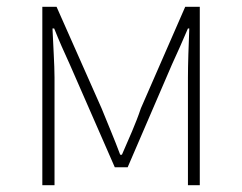

<svg xmlns="http://www.w3.org/2000/svg" viewBox="-20 -547 714 567"><path d="M105 0H141V-318C141 -357 137 -412 135 -463H140C155 -425 170 -392 186 -357L319 -53H357L488 -357C504 -392 519 -425 535 -463H539C537 -412 535 -357 535 -318V0H570V-527H527L396 -227C381 -182 360 -136 340 -90H335C318 -136 298 -182 280 -227L147 -527H105Z"/></svg>

Font: Source Han Sans CN ExtraLight
Style: Regular
Weight: 250
Designer: Ryoko NISHIZUKA (kana & ideographs); Paul D. Hunt (Latin, Greek & Cyrillic); Wenlong ZHANG (bopomofo); Sandoll Communica
Foundry: Adobe Systems Incorporated
Version: Version 1.004;PS 1.004;hotconv 16.6.51;makeotf.lib2.5.65220